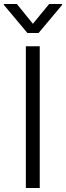

<svg xmlns="http://www.w3.org/2000/svg" viewBox="-45 -938 330 958"><path d="M153.3 0H84V-707H153.3ZM119.1 -819.3 200.2 -918H264.6V-913.1L147.5 -773.4H91.8L-25.4 -913.1V-918H39.1Z"/></svg>

Font: Pretendard Std Light
Style: Regular
Weight: 300
Designer: Base glyphs from Inter by Rasmus Andersson; Hangeul glyphs from Noto Sans CJK(Source Han Sans) by Jang Soo-young and Kan
Foundry: Kil Hyung-jin
Version: Version 1.309